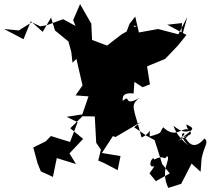

<svg xmlns="http://www.w3.org/2000/svg" viewBox="-115 -814 1039 940"><path d="M641 0C600 11 634 -59 640 -33C695 -61 684 -23 703 -50C724 -34 666 18 709 106L772 86L823 -13L867 27L872 -38C885 -102 909 -117 886 -136C825 -64 799 -136 793 -137C814 -158 828 -163 757 -124C840 -190 841 -181 798 -205C795 -167 867 -162 764 -138C830 -171 730 -180 807 -102C748 -148 736 -194 735 -197C731 -205 774 -154 816 -175C780 -203 749 -127 684 -191C663 -163 687 -165 618 -146C616 -201 631 -164 578 -141C541 -287 518 -298 569 -335C483 -287 529 -358 486 -320C481 -353 505 -361 539 -356L543 -413L583 -387L619 -401L605 -489L694 -526L756 -591L798 -643L704 -693L776 -701L772 -623L802 -731L758 -646L659 -672L565 -655L547 -733L519 -697L488 -615L483 -526L508 -497L488 -575L533 -604L563 -668L537 -688L554 -687L482 -647L409 -591L329 -621L337 -593L332 -698L277 -794L243 -715L255 -687L194 -720L115 -691L82 -685L41 -705L-23 -665L-95 -672L0 -622L36 -710L94 -658L135 -728L154 -665L220 -611L234 -560L240 -507L259 -526L289 -396L255 -347L374 -338L324 -359L288 -254L211 -242L265 -216L228 -119L134 -148L109 -122L48 -92L69 -14L85 25L144 52L163 -40L257 -11L225 -63L292 -134L229 -186L294 -250L282 -245L349 -244L356 -115L379 -81L366 -28L396 -15L461 19L475 -50L384 -65L438 -148L450 -143L576 -217L542 -191L603 -149L642 -128L679 -11L716 35L648 73L617 35Z"/></svg>

Font: Hussar Lance
Style: ExBd
Weight: 700
Foundry: Cannot Into Space Fonts, PlusOne Fonts
Version: Version 2.270